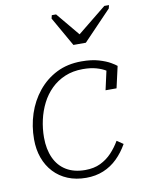

<svg xmlns="http://www.w3.org/2000/svg" viewBox="-89 -854 701 929"><g transform="rotate(-10 261.5 -390.0)"><path d="M309 -632H370L508 -776L512 -792H489L327 -661H361L252 -792H231L227 -776ZM261 -26Q304 -26 336 -41.5Q368 -57 392 -82.5Q416 -108 434 -139L465 -118Q443 -79 413 -49.5Q383 -20 344.5 -4Q306 12 259 12Q209 12 169 -4.5Q129 -21 100.5 -51.5Q72 -82 57 -123.5Q42 -165 42 -215Q42 -280 61.5 -339.5Q81 -399 119 -446Q157 -493 210.5 -520Q264 -547 333 -547Q383 -547 418 -536.5Q453 -526 473.5 -514Q494 -502 502 -495L478 -389H424L449 -501Q461 -496 467 -490Q473 -484 475 -477.5Q477 -471 476.5 -465.5Q476 -460 475 -456Q465 -469 446 -481Q427 -493 399 -501Q371 -509 333 -509Q284 -509 245 -492.5Q206 -476 177 -447.5Q148 -419 129 -381.5Q110 -344 100.5 -301.5Q91 -259 91 -215Q91 -158 110.5 -115Q130 -72 168 -49Q206 -26 261 -26Z"/></g></svg>

Font: Roboto Serif 20pt Thin
Style: Italic
Weight: 250
Italic angle: -10°
Version: Version 1.007